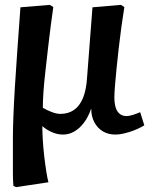

<svg xmlns="http://www.w3.org/2000/svg" viewBox="-20 -539 635 789"><path d="M46 230 35 225Q33 199 33 171.5Q33 144 33 109Q33 74 33 27Q33 -8 35 -60Q37 -112 41 -179Q45 -246 51 -329Q57 -412 64 -509L185 -519L199 -510Q187 -425 179.5 -359.5Q172 -294 166.5 -245.5Q161 -197 158.5 -160.5Q156 -124 156 -96Q171 -87 191.5 -79Q212 -71 228 -71Q261 -71 284.5 -87.5Q308 -104 321.5 -137.5Q335 -171 338 -223L360 -509L477 -519L491 -510Q485 -473 479 -429.5Q473 -386 468 -342Q463 -298 459 -258Q455 -218 452.5 -187Q450 -156 450 -139Q450 -116 455 -98.5Q460 -81 471.5 -71.5Q483 -62 500 -62Q511 -62 526.5 -67Q542 -72 556 -78L573 -24Q560 -16 544.5 -9Q529 -2 513 3Q497 8 482 11Q467 14 455 14Q425 14 403 1Q381 -12 368 -36Q355 -60 355 -91H354Q343 -59 325.5 -35.5Q308 -12 286 1Q264 14 239 14Q215 14 192 3.5Q169 -7 155 -20H154Q154 5 156 38Q158 71 162 105Q166 139 170.5 167Q175 195 179 210Z"/></svg>

Font: Literata 18pt SemiBold
Style: Italic
Weight: 600
Italic angle: -2°
Designer: Latin by Veronika Burian and Jose Scaglione. Greek by Irene Vlachou. Cyrillic by Vera Evstafieva
Foundry: TypeTogether
Version: Version 3.103;gftools[0.9.29]